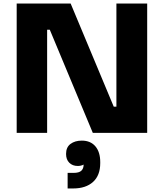

<svg xmlns="http://www.w3.org/2000/svg" viewBox="-20 -750 925 1084"><path d="M246.1 0H74.2V-730H378.9L622.1 -147.9H637.2V-730H811V0H503.9L261.2 -582H246.1ZM393.1 314H361.8V226.1H395Q426.3 226.1 439.2 213.9Q452.1 201.7 452.1 179.2Q438 187 418.9 187Q389.6 187 371.3 168.9Q353 150.9 353 119.1Q353 81.1 378.2 62.5Q403.3 43.9 441.9 43.9Q491.2 43.9 518.6 76.2Q545.9 108.4 545.9 165V170.9Q545.9 240.7 505.1 277.3Q464.4 314 393.1 314Z"/></svg>

Font: Sora ExtraBold
Style: Regular
Weight: 800
Designer: Jonathan Barnbrook, Julián Moncada
Foundry: Barnbrook Fonts
Version: Version 2.000